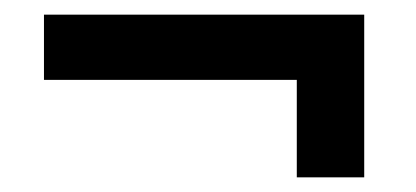

<svg xmlns="http://www.w3.org/2000/svg" viewBox="-20 -450 567 262"><path d="M385 -208V-341H40V-430H477V-208Z"/></svg>

Font: Stick No Bills ExtraLight SemiBold
Style: Regular
Weight: 600
Version: Version 2.000